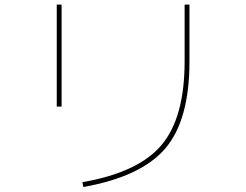

<svg xmlns="http://www.w3.org/2000/svg" viewBox="-20 -750 1040 811"><path d="M759.8 -730.5H780.3V-490.2Q780.3 -243.2 678.7 -123.5Q577.1 -3.9 332 40L328.1 19.5Q564.5 -21.5 662.1 -137.2Q759.8 -252.9 759.8 -490.2ZM219.7 -299.8V-730.5H240.2V-299.8Z"/></svg>

Font: Mgen+ 1m thin
Style: Regular
Weight: 100
Designer: [Source Han Sans]
Ryoko NISHIZUKA  (kana & ideographs); Paul D. Hunt (Latin, Greek & Cyrillic); Wenlong ZHANG  (bopomofo
Version: Version 1.059.20150602